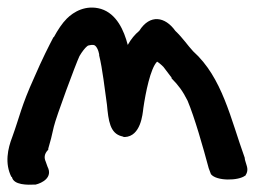

<svg xmlns="http://www.w3.org/2000/svg" viewBox="-22 -581 686 517"><path d="M9 -104 10 -105C14 -82 53 -83 73 -84H74C91 -88 121 -103 106 -132L101 -146C97 -155 96 -166 108 -178V-181C113 -197 118 -217 123 -240C129 -266 182 -409 192 -430C199 -442 207 -452 212 -456C215 -459 218 -459 224 -460H229C237 -460 243 -446 245 -435V-432C254 -396 260 -341 266 -299C270 -256 274 -222 306 -214H307C307 -214 310 -212 314 -212C357 -214 362 -273 364 -290C370 -331 383 -397 401 -415C407 -412 418 -401 418 -401L440 -372V-370C458 -352 470 -336 483 -310C502 -265 525 -184 540 -128L546 -112C561 -93 620 -94 638 -108V-107C644 -116 646 -124 642 -136C641 -141 637 -150 637 -155V-156C599 -261 577 -372 498 -443C483 -459 471 -478 450 -498C423 -536 382 -544 353 -498C341 -488 331 -476 322 -460C312 -499 292 -544 250 -557C209 -569 176 -549 158 -531C145 -518 134 -501 123 -481H122C110 -458 92 -423 70 -372C35 -295 31 -267 11 -212C-1 -181 -10 -141 9 -104Z"/></svg>

Font: Stray Cat
Style: ExBlkCn
Weight: 1000
Version: Version 1.0